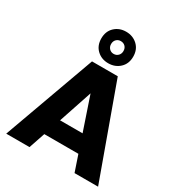

<svg xmlns="http://www.w3.org/2000/svg" viewBox="-225 -1132 1186 1278"><g transform="rotate(30 368.5 -493.5)"><path d="M499 -124H237L195 0H16L270 -702H468L722 0H541ZM455 -256 368 -513 282 -256ZM369 -745Q317 -745 282 -778Q247 -811 247 -866Q247 -921 282 -954Q317 -987 369 -987Q421 -987 456.5 -954Q492 -921 492 -866Q492 -811 456.5 -778Q421 -745 369 -745ZM369 -915Q349 -915 335.5 -901.5Q322 -888 322 -866Q322 -845 335.5 -831Q349 -817 369 -817Q390 -817 403.5 -831Q417 -845 417 -866Q417 -888 403.5 -901.5Q390 -915 369 -915Z"/></g></svg>

Font: Poppins A&M
Style: Bold-A&M
Weight: 700
Designer: Ninad Kale (Devanagari), Jonny Pinhorn (Latin)
Foundry: Indian Type Foundry
Version: 4.004